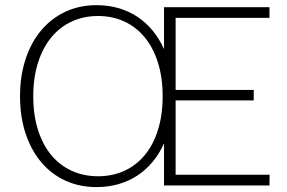

<svg xmlns="http://www.w3.org/2000/svg" viewBox="-20 -736 1141 762"><path d="M369 -36.5Q426.5 -36.5 473.8 -58.2Q521 -80 554.8 -120.8Q588.5 -161.5 607 -220.5Q625.5 -279.5 625.5 -354Q625.5 -428 607 -487Q588.5 -546 554.8 -587.2Q521 -628.5 473.8 -650.5Q426.5 -672.5 369 -672.5Q312 -672.5 264.5 -650.5Q217 -628.5 183.2 -587.2Q149.5 -546 130.8 -487Q112 -428 112 -354Q112 -279.5 130.8 -220.5Q149.5 -161.5 183.2 -120.8Q217 -80 264.5 -58.2Q312 -36.5 369 -36.5ZM1050 -42.5 1049.5 0H631V-167Q612.5 -126 585.8 -93.8Q559 -61.5 525 -39.2Q491 -17 450.2 -5.2Q409.5 6.5 363 6.5Q295.5 6.5 239.8 -19Q184 -44.5 144 -91.8Q104 -139 81.8 -205.5Q59.5 -272 59.5 -354Q59.5 -435.5 81.8 -502.2Q104 -569 144 -616.2Q184 -663.5 239.8 -689.5Q295.5 -715.5 363 -715.5Q409.5 -715.5 450.2 -703.8Q491 -692 525 -669.5Q559 -647 585.8 -614.5Q612.5 -582 631 -541V-707.5H1049.5V-665H677V-379H987V-337.5H677V-42.5Z"/></svg>

Font: LatoLatin Light
Style: Regular
Weight: 300
Designer: Lukasz Dziedzic with Adam Twardoch and Botio Nikoltchev
Foundry: tyPoland Lukasz Dziedzic
Version: Version 2.015; 2015-08-06; http://www.latofonts.com/